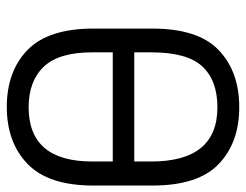

<svg xmlns="http://www.w3.org/2000/svg" viewBox="-102 -638 747 584"><g transform="rotate(90 272.0 -345.5)"><path d="M130.9 -55.7Q66.4 -119.1 66.4 -255.9V-434.6Q66.4 -573.2 130.9 -635.7Q196.3 -699.2 305.7 -699.2Q414.1 -699.2 479.5 -635.7Q543.9 -573.2 543.9 -434.6V-255.9Q543.9 -119.1 478.5 -55.7Q413.1 7.8 304.7 7.8Q196.3 7.8 130.9 -55.7ZM470.7 -252V-431.6Q470.7 -632.8 305.7 -632.8Q223.6 -632.8 180.7 -585.9Q138.7 -540 138.7 -431.6V-252Q138.7 -151.4 181.6 -105.5Q225.6 -58.6 305.7 -58.6Q470.7 -58.6 470.7 -252ZM107.4 -379.9H502V-314.5H107.4Z"/></g></svg>

Font: DINish
Style: Regular
Weight: 400
Designer: Bert Driehuis
Foundry: Playbeing
Version: Version 3.008; git-95204e4c-release